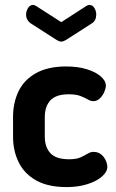

<svg xmlns="http://www.w3.org/2000/svg" viewBox="-20 -751 473 780"><path d="M251 9Q175 9 127 -18Q79 -45 56 -91.5Q33 -138 33 -196V-276Q33 -334 55.5 -380.5Q78 -427 126.5 -454Q175 -481 249 -481Q296 -481 332 -470Q368 -459 389 -441Q410 -423 410 -403Q410 -392 403.5 -377Q397 -362 385.5 -351Q374 -340 359 -340Q348 -340 336.5 -347Q325 -354 307 -361Q289 -368 259 -368Q208 -368 185 -343.5Q162 -319 162 -276V-196Q162 -153 185 -128.5Q208 -104 260 -104Q291 -104 308 -112Q325 -120 336.5 -127Q348 -134 360 -134Q378 -134 390.5 -124Q403 -114 409.5 -99.5Q416 -85 416 -73Q416 -53 394.5 -34Q373 -15 335.5 -3Q298 9 251 9ZM229 -582Q221 -582 211 -588L108 -654Q97 -661 91.5 -670.5Q86 -680 86 -692Q86 -706 94 -718.5Q102 -731 114 -731Q120 -731 126 -727L229 -661L331 -727Q338 -731 343 -731Q356 -731 363.5 -718.5Q371 -706 371 -692Q371 -680 366.5 -670.5Q362 -661 350 -654L247 -588Q236 -582 229 -582Z"/></svg>

Font: Dosis ExtraLight
Style: Bold
Weight: 700
Version: Version 3.001; ttfautohint (v1.8.2)